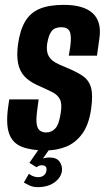

<svg xmlns="http://www.w3.org/2000/svg" viewBox="-20 -612 431 790"><path d="M168 7Q108 7 70 -8Q32 -23 18 -61Q4 -99 13 -168L18 -203H139L133 -158Q128 -121 131 -101.5Q134 -82 144.5 -74.5Q155 -67 170 -67Q192 -67 207.5 -83.5Q223 -100 230 -148Q236 -185 226.5 -203.5Q217 -222 194 -233.5Q171 -245 133 -262Q100 -277 80.5 -298Q61 -319 54.5 -351Q48 -383 54 -429Q62 -487 83 -523Q104 -559 142.5 -575.5Q181 -592 243 -592Q324 -592 361.5 -557.5Q399 -523 389 -454L379 -383Q350 -383 321 -383Q292 -383 263 -383L269 -419Q275 -464 267 -482Q259 -500 232 -500Q205 -500 192.5 -484Q180 -468 174 -432Q170 -402 179 -384Q188 -366 206.5 -355.5Q225 -345 253 -334Q295 -317 320.5 -299.5Q346 -282 354.5 -251.5Q363 -221 355 -164Q346 -100 319 -62.5Q292 -25 253 -9Q214 7 168 7ZM135 158Q115 158 100 150.5Q85 143 78 139L99 103Q104 108 115 112.5Q126 117 136 117Q152 117 161 109Q170 101 171 90Q175 68 151 68Q145 68 139.5 70.5Q134 73 130 76L101 58L141 0H185L151 48L146 45Q153 41 162.5 38.5Q172 36 183 36Q213 36 225 53Q237 70 235 91Q231 119 204 138.5Q177 158 135 158Z"/></svg>

Font: Alumni Sans
Style: Bold Italic
Weight: 700
Italic angle: -8°
Designer: Robert E. Leuschke
Foundry: Robert E. Leuschke
Version: Version 1.016